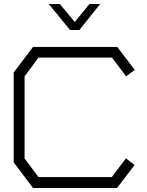

<svg xmlns="http://www.w3.org/2000/svg" viewBox="-20 -933 729 953"><path d="M606 -554 536 -647H171L102 -554V-146L171 -54H535L605 -147L648 -114L561 0H144L48 -127V-573L144 -700H562L649 -586ZM277 -913 351 -824 424 -913H477L374 -784H328L222 -913Z"/></svg>

Font: Turret Road
Style: Regular
Weight: 400
Designer: Noponies
Foundry: Noponies
Version: Version 1.001; ttfautohint (v1.8)